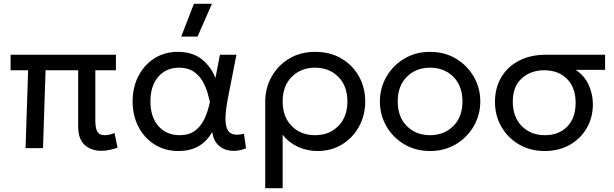

<svg xmlns="http://www.w3.org/2000/svg" viewBox="-20 -777 3222 1007"><path d="M511.5 14Q458 14 424 -16.8Q390 -47.5 390 -115V-408.5H219L205.5 0H114L127.5 -408.5H35.5V-490H588V-408.5H480V-147Q480 -103 491 -85.5Q502 -68 529.5 -68Q554 -68 580.5 -79.5L596.5 -2.5Q576 5 554 9.5Q532 14 511.5 14Z M915.5 15Q845 15 790.8 -19.2Q736.5 -53.5 706 -112.2Q675.5 -171 675.5 -245Q675.5 -319 705.8 -377.8Q736 -436.5 789.5 -470.8Q843 -505 912.5 -505Q990 -505 1038.8 -465.8Q1087.5 -426.5 1110 -368L1133.5 -490H1220L1175 -260Q1159 -178 1163.5 -134Q1168 -90 1192.2 -77.2Q1216.5 -64.5 1259.5 -75.5L1270.5 1Q1225.5 18.5 1187 13.2Q1148.5 8 1123.5 -17.2Q1098.5 -42.5 1093 -85Q1066 -36.5 1022.5 -10.8Q979 15 915.5 15ZM922 -68Q971 -68 1002.2 -91Q1033.5 -114 1052.2 -153.8Q1071 -193.5 1081 -243Q1076.5 -262.5 1067.8 -292.5Q1059 -322.5 1041.8 -352.2Q1024.5 -382 994.8 -402Q965 -422 919.5 -422Q851 -422 810 -374.2Q769 -326.5 769 -245.5Q769 -163 811 -115.5Q853 -68 922 -68ZM930.5 -585 997 -757H1091.5L1016 -585Z M1371 210V-242Q1371 -314.5 1404.2 -374.2Q1437.5 -434 1496.5 -469.5Q1555.5 -505 1632.5 -505Q1712 -505 1771.2 -469.8Q1830.5 -434.5 1863 -375.5Q1895.5 -316.5 1895.5 -245Q1895.5 -173.5 1863.5 -114.2Q1831.5 -55 1775 -20Q1718.5 15 1645 15Q1588.5 15 1540 -8.2Q1491.5 -31.5 1462.5 -70.5V210ZM1632.5 -68Q1706.5 -68 1754.2 -115.8Q1802 -163.5 1802 -245Q1802 -326.5 1754.2 -374.2Q1706.5 -422 1632.5 -422Q1558.5 -422 1510.5 -374.2Q1462.5 -326.5 1462.5 -245Q1462.5 -163.5 1510.2 -115.8Q1558 -68 1632.5 -68Z M2235.5 15Q2159.5 15 2100 -20.5Q2040.5 -56 2006.5 -115Q1972.5 -174 1972.5 -245Q1972.5 -315 2006.5 -374.2Q2040.5 -433.5 2100 -469.2Q2159.5 -505 2235.5 -505Q2312 -505 2371.2 -469.5Q2430.5 -434 2464.8 -375Q2499 -316 2499 -245Q2499 -175 2465 -115.8Q2431 -56.5 2371.5 -20.8Q2312 15 2235.5 15ZM2235.5 -68Q2309.5 -68 2357.5 -115.8Q2405.5 -163.5 2405.5 -245Q2405.5 -326.5 2357.8 -374.2Q2310 -422 2235.5 -422Q2161.5 -422 2113.8 -374.2Q2066 -326.5 2066 -245Q2066 -163.5 2113.8 -115.8Q2161.5 -68 2235.5 -68Z M2837 15Q2761.5 15 2702.5 -19.2Q2643.5 -53.5 2609.8 -112Q2576 -170.5 2576 -243Q2576 -315 2608.5 -370.8Q2641 -426.5 2701.2 -458.2Q2761.5 -490 2844 -490H3153.5V-410.5H3000Q3047 -378.5 3068.2 -330.2Q3089.5 -282 3089.5 -229.5Q3089.5 -161 3057.5 -105.5Q3025.5 -50 2968.8 -17.5Q2912 15 2837 15ZM2838.5 -68Q2910.5 -68 2954.8 -112.8Q2999 -157.5 2999 -238Q2999 -318 2953.8 -363.2Q2908.5 -408.5 2834.5 -408.5Q2764 -408.5 2716.8 -366.2Q2669.5 -324 2669.5 -244Q2669.5 -163.5 2716.5 -115.8Q2763.5 -68 2838.5 -68Z"/></svg>

Font: Geologica Light
Style: Regular
Weight: 300
Designer: Sindre Bremnes, Frode Helland
Foundry: Monokrom Skriftforlag AS
Version: Version 1.010; ttfautohint (v1.8.4.7-5d5b);gftools[0.9.28]